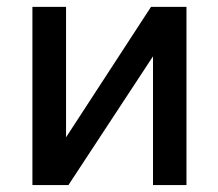

<svg xmlns="http://www.w3.org/2000/svg" viewBox="-20 -532 627 552"><path d="M176.8 0H73.2V-512.2H169.9V-137.2L414.1 -512.2H516.1V0H419.9V-370.1Z"/></svg>

Font: Clear Sans Medium
Style: Regular
Weight: 500
Foundry: Intel Corporation
Version: Version 1.00